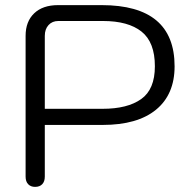

<svg xmlns="http://www.w3.org/2000/svg" viewBox="-20 -720 757 750"><path d="M80 -30V-580Q80 -636 113.5 -668Q147 -700 207 -700H377Q662 -700 662 -461Q662 -351 589.5 -291.5Q517 -232 381 -232H155V-30Q155 -11 145 -0.5Q135 10 117 10Q100 10 90 -0.5Q80 -11 80 -30ZM585 -461Q585 -555 533 -596.5Q481 -638 382 -638H208Q184 -638 169.5 -622Q155 -606 155 -580V-295H381Q478 -295 531.5 -333Q585 -371 585 -461Z"/></svg>

Font: Kodchasan
Style: Regular
Weight: 400
Version: Version 1.000; ttfautohint (v1.6)